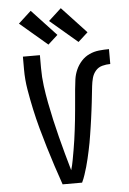

<svg xmlns="http://www.w3.org/2000/svg" viewBox="-64 -1034 727 1080"><g transform="rotate(-5 300.0 -494.0)"><path d="M245 0Q226 -54 208.5 -108Q191 -162 174.5 -216.5Q158 -271 143 -326Q128 -381 116 -436.5Q104 -492 94.5 -548.5Q85 -605 85 -662V-735H181V-662Q181 -611 187.5 -561.5Q194 -512 203.5 -463Q213 -414 224 -365Q235 -316 247.5 -267.5Q260 -219 273 -171Q286 -123 300 -75Q308 -102 313 -130Q318 -158 323 -186Q328 -214 332 -242.5Q336 -271 339.5 -299Q343 -327 346 -355.5Q349 -384 351.5 -412Q354 -440 356.5 -468.5Q359 -497 361.5 -525.5Q364 -554 368 -582Q372 -610 383.5 -636Q395 -662 414.5 -683.5Q434 -705 460 -717Q486 -729 514.5 -732Q543 -735 571 -735V-651Q548 -651 525.5 -645Q503 -639 488 -621.5Q473 -604 467 -581.5Q461 -559 458.5 -536.5Q456 -514 453.5 -491Q451 -468 448.5 -445.5Q446 -423 443 -400.5Q440 -378 437 -355Q434 -332 430.5 -309.5Q427 -287 423.5 -264.5Q420 -242 416 -219.5Q412 -197 407 -175Q402 -153 397 -130.5Q392 -108 385.5 -86Q379 -64 372 -42.5Q365 -21 355 0ZM404 -790 249 -922 321 -988 459 -840ZM234 -790 79 -922 151 -988 289 -840Z"/></g></svg>

Font: Iosevka Curly Medium Extended
Style: Regular
Weight: 500
Width: 7
Monospace: yes
Designer: Belleve Invis
Foundry: Belleve Invis
Version: Version 11.1.0; ttfautohint (v1.8.3)